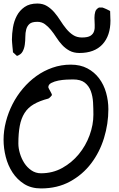

<svg xmlns="http://www.w3.org/2000/svg" viewBox="-20 -1055 668 1077"><path d="M0 -271.5Q0 -321.3 13.2 -372.6Q26.4 -423.8 50.3 -470.7Q74.2 -517.6 108.4 -558.1Q142.6 -598.6 184.1 -628.4Q225.6 -658.2 274.4 -675.3Q323.2 -692.4 377 -692.4Q430.7 -692.4 470.2 -671.4Q509.8 -650.4 536.1 -615.2Q562.5 -580.1 575.2 -534.7Q587.9 -489.3 587.9 -442.4Q587.9 -360.4 563.5 -280.8Q539.1 -201.2 491.2 -138.2Q443.4 -75.2 372.6 -36.6Q301.8 2 210 2Q155.3 2 115.7 -22.9Q76.2 -47.9 50.3 -87.4Q24.4 -127 12.2 -175.3Q0 -223.6 0 -271.5ZM83 -250Q83 -223.6 91.8 -194.3Q100.6 -165 116.2 -140.6Q131.8 -116.2 155.8 -99.6Q179.7 -83 210 -83Q275.4 -83 329.1 -112.8Q382.8 -142.6 421.9 -189.9Q460.9 -237.3 482.4 -295.9Q503.9 -354.5 503.9 -412.1Q503.9 -445.3 502 -480.5Q500 -515.6 489.3 -544.4Q478.5 -573.2 455.6 -591.3Q432.6 -609.4 389.6 -609.4Q376 -609.4 353 -608.4Q330.1 -607.4 307.6 -603Q285.2 -598.6 268.1 -589.8Q251 -581.1 251 -565.4Q251 -563.5 254.4 -557.1Q257.8 -550.8 261.7 -543.9Q265.6 -537.1 268.6 -530.8Q271.5 -524.4 271.5 -522.5Q271.5 -520.5 263.7 -512.2Q255.9 -503.9 251 -502Q202.1 -489.3 169.4 -470.2Q136.7 -451.2 117.7 -420.9Q98.6 -390.6 90.8 -348.6Q83 -306.6 83 -250ZM46.9 -833Q46.9 -865.2 52.7 -900.9Q58.6 -936.5 74.2 -966.3Q89.8 -996.1 117.7 -1015.6Q145.5 -1035.2 189.5 -1035.2Q220.7 -1035.2 243.7 -1021Q266.6 -1006.8 284.7 -985.8Q302.7 -964.8 318.4 -939.9Q334 -915 351.6 -893.6Q369.1 -872.1 390.1 -858.4Q411.1 -844.7 439.5 -844.7Q472.7 -844.7 487.8 -854.5Q502.9 -864.3 507.8 -880.4Q512.7 -896.5 511.2 -916Q509.8 -935.5 509.8 -954.6Q509.8 -973.6 514.2 -988.8Q518.6 -1003.9 535.2 -1012.7H554.7Q557.6 -1011.7 564 -1009.3Q570.3 -1006.8 576.7 -1003.9Q583 -1001 589.4 -997.6Q595.7 -994.1 597.7 -993.2Q597.7 -989.3 598.1 -981.9Q598.6 -974.6 598.6 -966.3Q598.6 -958 599.1 -950.2Q599.6 -942.4 599.6 -940.4Q599.6 -854.5 554.7 -806.2Q509.8 -757.8 425.8 -757.8Q393.6 -757.8 370.1 -770.5Q346.7 -783.2 328.6 -802.7Q310.5 -822.3 295.9 -845.2Q281.2 -868.2 265.6 -887.2Q250 -906.2 231.9 -919.4Q213.9 -932.6 189.5 -932.6Q158.2 -932.6 145 -920.4Q131.8 -908.2 127 -889.6Q122.1 -871.1 122.1 -848.6Q122.1 -826.2 119.1 -804.7Q116.2 -783.2 106.9 -766.1Q97.7 -749 75.2 -741.2L52.7 -761.7Q52.7 -764.6 51.8 -773.9Q50.8 -783.2 49.8 -793L47.9 -815.4Q46.9 -827.1 46.9 -833Z"/></svg>

Font: Gloria Hallelujah
Style: Regular
Weight: 400
Designer: Kimberly Geswein
Foundry: Kimberly Geswein
Version: Version 1.004 2010